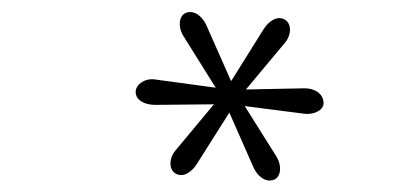

<svg xmlns="http://www.w3.org/2000/svg" viewBox="-20 -689 702 324"><path d="M275 -397C288 -388 303 -398 312 -412L367 -499L408 -406C415 -391 429 -380 443 -386C454 -391 456 -409 447 -424L393 -510L494 -497C511 -495 527 -504 526 -516C525 -532 510 -540 494 -540L395 -538L461 -617C472 -630 472 -648 462 -655C449 -664 434 -654 425 -640L370 -552L328 -647C321 -662 307 -673 293 -667C282 -662 280 -644 289 -629L344 -541L241 -555C224 -557 210 -547 209 -535C208 -520 224 -512 242 -512L341 -513L276 -435C265 -422 265 -404 275 -397Z"/></svg>

Font: Louise
Style: Regular
Weight: 400
Designer: Ange Degheest & Luna Delabre & Camille Depalle
Foundry: Velvetyne Type Foundry
Version: Version 1.000;FEAKit 1.0